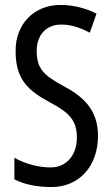

<svg xmlns="http://www.w3.org/2000/svg" viewBox="-20 -744 453 774"><path d="M375 -196C375 -288 331 -347 238 -396C155 -441 128 -467 128 -540C128 -601 165 -645 227 -645C263 -645 302 -634 342 -612L369 -689C332 -708 281 -724 225 -724C118 -725 41 -647 43 -536C43 -423 95 -378 180 -332C262 -289 290 -257 290 -188C290 -123 251 -69 184 -69C139 -69 83 -82 38 -108V-21C80 0 129 10 187 10C300 10 375 -75 375 -196Z"/></svg>

Font: Noto Sans Gujarati ExtraCondensed
Style: Regular
Weight: 400
Width: 2
Designer: Jelle Bosma - Monotype Design Team, Universal Thirst
Foundry: Monotype Imaging Inc.
Version: Version 2.106